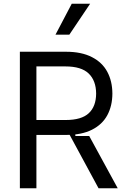

<svg xmlns="http://www.w3.org/2000/svg" viewBox="-20 -1003 675 1023"><path d="M85.9 0V-727.3H331.7Q414.1 -727.3 469.5 -698.9Q524.9 -670.5 551.7 -620.4Q578.5 -570.3 578.8 -504.3Q578.5 -438.6 551.7 -389Q524.9 -339.5 470 -311.8Q415.1 -284.1 333.1 -284.1H134.2V-363.6H330.3Q414.4 -363.6 453.1 -399.9Q491.8 -436.1 492.2 -504.3Q491.8 -573.2 452.6 -611.2Q413.4 -649.1 328.8 -649.1H174V0ZM455.3 -278.4 607.2 0H505L349.4 -287.6L381.4 -297.6V-278.4ZM275.6 -818.2 362.2 -983H460.2L349.4 -818.2Z"/></svg>

Font: Riot Sans
Style: Regular
Weight: 400
Designer: Rasmus Andersson
Foundry: rsms
Version: Version 3.005